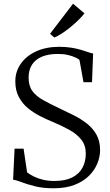

<svg xmlns="http://www.w3.org/2000/svg" viewBox="-20 -1003 594 1034"><path d="M268.5 11Q211 11 167.8 0Q124.5 -11 95.2 -22.2Q66 -33.5 50.5 -35L58.5 -202.5H107L126 -74.5Q142 -62.5 163.2 -52Q184.5 -41.5 212 -35Q239.5 -28.5 273 -28.5Q332 -28.5 369.2 -47.5Q406.5 -66.5 424.2 -99.8Q442 -133 442 -175.5Q442 -220.5 417.8 -251Q393.5 -281.5 352.8 -304Q312 -326.5 261.5 -347.5Q230 -360.5 195.5 -378Q161 -395.5 130.8 -420.2Q100.5 -445 81.5 -480.5Q62.5 -516 62.5 -565Q62.5 -617.5 91.8 -659.5Q121 -701.5 173.8 -726Q226.5 -750.5 297.5 -751Q334 -751 363.8 -746.2Q393.5 -741.5 416.5 -734.5Q439.5 -727.5 455.8 -721.8Q472 -716 481.5 -715L475.5 -560.5H429.5L408 -680.5Q401 -686.5 385 -694Q369 -701.5 345.5 -707Q322 -712.5 291.5 -712.5Q241 -712.5 205.8 -697.8Q170.5 -683 152.2 -654.5Q134 -626 134 -585.5Q134 -541 154.2 -513Q174.5 -485 212.8 -463.8Q251 -442.5 303 -418Q340 -401 378 -381.8Q416 -362.5 448 -337.5Q480 -312.5 499.5 -277.8Q519 -243 519 -194.5Q519 -158.5 504 -122Q489 -85.5 458.5 -55.5Q428 -25.5 380.8 -7.2Q333.5 11 268.5 11ZM272.5 -801 249.5 -821 373.5 -983 435 -931Q423 -915.5 403.5 -896.2Q384 -877 361 -858Q338 -839 315 -824Q292 -809 273.5 -801Z"/></svg>

Font: Merriweather 72pt Light
Style: Regular
Weight: 300
Version: Version 2.100